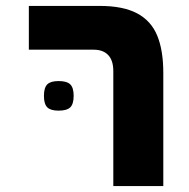

<svg xmlns="http://www.w3.org/2000/svg" viewBox="-20 -629 640 649"><path d="M297 -461H77.5V-609H317Q396 -609 443.2 -584Q490.5 -559 511.2 -509.2Q532 -459.5 532 -382V0H363V-389Q363 -424.5 345.8 -442.8Q328.5 -461 297 -461ZM128.5 -305Q128.5 -332.5 139.8 -343.8Q151 -355 178 -355Q206 -355 217.5 -343.8Q229 -332.5 229 -305Q229 -277.5 217.5 -266.2Q206 -255 178 -255Q151 -255 139.8 -266.2Q128.5 -277.5 128.5 -305Z"/></svg>

Font: JuliaMono Black
Style: Regular
Weight: 900
Monospace: yes
Designer: cormullion
Foundry: corm
Version: Version 0.054; ttfautohint (v1.8.4)